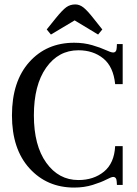

<svg xmlns="http://www.w3.org/2000/svg" viewBox="-20 -835 620 867"><path d="M210 -679 191 -702 232 -753Q262 -790 279.5 -802.5Q297 -815 320 -815Q339 -815 356.5 -801.5Q374 -788 403 -751L442 -702L423 -679L317 -743ZM315 12Q192 12 113 -75Q34 -162 34 -314Q34 -467 112 -554.5Q190 -642 315 -642Q359 -642 396.5 -631Q434 -620 457.5 -609Q481 -598 491 -598Q506 -598 507 -619L508 -636H534V-455H500Q492 -534 446.5 -571Q401 -608 334 -608Q244 -608 188.5 -529.5Q133 -451 133 -314Q133 -178 189 -100Q245 -22 334 -22Q403 -22 449.5 -60Q496 -98 500 -175H534V0H508L507 -15Q506 -36 491 -36Q483 -36 460 -24Q437 -12 398.5 0Q360 12 315 12Z"/></svg>

Font: Arapey
Style: Regular
Weight: 400
Designer: Eduardo Rodriguez Tunni
Foundry: Eduardo Rodriguez Tunni
Version: Version 4.000